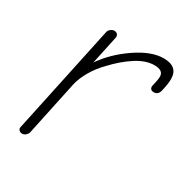

<svg xmlns="http://www.w3.org/2000/svg" viewBox="-124 -599 684 708"><g transform="rotate(30 218.5 -245.0)"><path d="M376 -496.1Q437 -496.1 437 -442.9Q437 -422.4 429.2 -390.1Q424.3 -369.1 405.8 -369.1Q395.5 -369.1 391.6 -375.2Q387.7 -381.3 390.1 -389.2Q397 -417.5 397 -430.2Q397 -457 358.9 -457Q322.3 -457 281.7 -430.7Q241.2 -404.3 205.1 -365.2Q177.7 -337.9 159.4 -306.2Q141.1 -274.4 134.8 -247.1L85 -12.2Q82.5 -4.9 75.9 0.5Q69.3 5.9 61 5.9Q53.2 5.9 48.1 0.2Q43 -5.4 44.9 -12.2L143.1 -474.1Q144.5 -481.4 152.1 -487.3Q159.7 -493.2 167 -493.2Q175.8 -493.2 180.7 -487.3Q185.5 -481.4 184.1 -474.1L158.2 -353Q197.8 -410.2 261 -453.1Q324.2 -496.1 376 -496.1Z"/></g></svg>

Font: Comic Neue Light
Style: Italic
Weight: 300
Italic angle: -12°
Designer: Craig Rozynski
Foundry: Craig Rozynski
Version: Version 2.003;hotconv 1.0.109;makeotfexe 2.5.65596